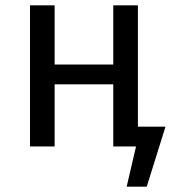

<svg xmlns="http://www.w3.org/2000/svg" viewBox="-20 -547 648 717"><path d="M598 -74 528 150H453L488 0H403V-232H184V0H92V-527H184V-306H403V-527H495V-74Z"/></svg>

Font: Fira GO
Style: Regular
Weight: 400
Designer: Carrois Corporate
Foundry: Carrois Corporate GbR
Version: Version 0.300